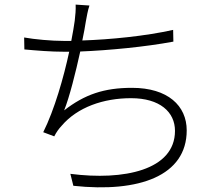

<svg xmlns="http://www.w3.org/2000/svg" viewBox="-20 -792 922 835"><path d="M85 -629 86 -577C141 -572 200 -567 261 -567H281C257 -456 217 -315 168 -217L216 -199C225 -217 235 -231 248 -245C317 -326 430 -365 550 -365C675 -365 741 -305 741 -223C741 -52 518 -6 286 -36L299 16C586 47 792 -28 792 -225C792 -332 710 -410 554 -410C432 -410 348 -381 259 -312C282 -369 309 -477 329 -568C453 -573 611 -588 734 -611L733 -662C612 -635 459 -620 338 -616C345 -649 350 -677 353 -697C357 -719 362 -748 369 -768L309 -772C310 -749 308 -728 305 -702C302 -680 297 -650 290 -614H260C203 -614 129 -621 85 -629Z"/></svg>

Font: GenEiGothic-pro-Light
Style: Regular
Weight: 300
Designer: Ryoko NISHIZUKA (kana & ideographs); Paul D. Hunt (Latin, Greek & Cyrillic); Wenlong ZHANG (bopomofo); Sandoll Communica
Foundry: Adobe Systems Incorporated; o_tamon
Version: Version 1.000.140830